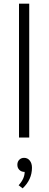

<svg xmlns="http://www.w3.org/2000/svg" viewBox="-20 -753 270 1051"><path d="M140 -733V0H84V-733ZM115 188Q97 188 86 177Q75 166 75 149Q75 132 85.5 121.5Q96 111 112 111Q131 111 143 126Q155 141 155 165Q155 230 104 278L82 261Q115 225 115 188Z"/></svg>

Font: Metropolitano Light
Style: Regular
Weight: 300
Designer: Fonts by Alex Slobzheninov & Chris M. Simpson / Changes by Cristiano Sobral
Foundry: Fonts by Alex Slobzheninov & Chris M. Simpson / Changes by Cristiano Sobral
Version: Version 1.00;August 30, 2020;FontCreator 13.0.0.2681 64-bit